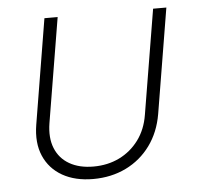

<svg xmlns="http://www.w3.org/2000/svg" viewBox="-44 -581 657 635"><g transform="rotate(-5 284.0 -264.0)"><path d="M240.7 8.3Q181.2 8.3 138.9 -15.6Q96.7 -39.6 77.6 -83.5Q58.6 -127.4 68.4 -187L126 -535.6H169.9L112.3 -188.5Q104.5 -140.1 118.7 -105.2Q132.8 -70.3 165.5 -51.5Q198.2 -32.7 245.1 -32.7Q292.5 -32.7 331.1 -51.5Q369.6 -70.3 395.5 -105.2Q421.4 -140.1 429.2 -188.5L486.8 -535.6H530.8L473.1 -187Q462.9 -127.4 430.9 -83.5Q398.9 -39.6 349.9 -15.6Q300.8 8.3 240.7 8.3Z"/></g></svg>

Font: Inter 20pt ExtraLight
Style: Italic
Weight: 250
Italic angle: -9.3988°
Version: Version 4.001;git-66647c0bb